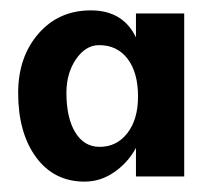

<svg xmlns="http://www.w3.org/2000/svg" viewBox="-20 -741 405 370"><path d="M143 -391Q84 -391 49.5 -438Q15 -485 15 -562Q15 -631 54 -676Q93 -721 155 -721Q217 -721 242 -669V-715H335V-401H242V-456Q227 -428 200.5 -409.5Q174 -391 143 -391ZM172 -458Q205 -458 225.5 -484.5Q246 -511 246 -555Q246 -601 226 -627.5Q206 -654 171 -654Q145 -654 126.5 -627Q108 -600 108 -562Q108 -514 125 -486Q142 -458 172 -458Z"/></svg>

Font: Lexend Deca
Style: Regular
Weight: 400
Designer: Bonnie Shaver-Troup, Thomas Jockin
Foundry: Lexend
Version: Version 1.008; ttfautohint (v1.8.4.7-5d5b)